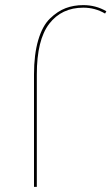

<svg xmlns="http://www.w3.org/2000/svg" viewBox="-20 -731 436 751"><path d="M113 0V-440Q113 -518 129.5 -574Q146 -630 175.5 -658.5Q205 -687 236.5 -699Q268 -711 306 -711Q355 -711 396 -687L391 -678Q352 -701 306 -701Q221 -701 172.5 -638Q124 -575 124 -440V0Z"/></svg>

Font: EauTest Hairline
Style: Regular
Weight: 250
Designer: Christian Thalmann (Catharsis Fonts)
Version: Version 0.001;PS 000.001;hotconv 1.0.88;makeotf.lib2.5.64775